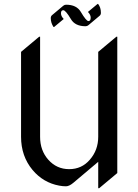

<svg xmlns="http://www.w3.org/2000/svg" viewBox="-20 -945 709 984"><path d="M482.9 -924.8Q497.1 -906.7 497.1 -879.4Q497.1 -869.6 490.7 -864.3L433.1 -815.9Q426.8 -810.5 418.5 -810.5Q364.7 -810.5 343.3 -847.2Q316.4 -892.6 304.4 -892.6Q292.5 -892.6 292.5 -877Q292.5 -861.8 306.6 -847.7L257.3 -806.6H254.4Q240.2 -827.6 240.2 -852.1Q240.2 -861.8 246.6 -867.2L304.2 -915.5Q310.5 -920.9 318.8 -920.9Q372.1 -920.9 394 -884.3Q421.9 -836.9 433.3 -836.9Q444.8 -836.9 444.8 -855Q444.8 -869.1 430.7 -883.8L480 -924.8ZM317.9 9.8Q301.8 9.8 283.2 6.3Q201.7 -8.8 147 -73.7Q87.9 -144.5 87.9 -244.1V-679.2L180.7 -756.8H185.5V-244.1Q185.5 -173.8 227.5 -126.5Q270.5 -78.1 334.5 -78.1Q398.9 -78.1 440.4 -126.5Q483.4 -175.8 483.4 -244.1V-679.2L576.2 -756.8H581.1V-58.1L488.3 19.5H483.4V-115.7L355.5 -7.8Q334.5 9.8 317.9 9.8Z"/></svg>

Font: Gothica
Style: Book
Weight: 400
Designer: Wojciech Kalinowski "wmk69" (wmk69@o2.pl)
Foundry: Wojciech Kalinowski "wmk69" (wmk69@o2.pl)
Version: Version 2.1.0; 2021-05-14